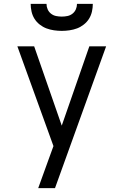

<svg xmlns="http://www.w3.org/2000/svg" viewBox="-20 -975 640 995"><path d="M178 0Q191 -35 203.5 -70.5Q216 -106 229 -141L257 -218L70 -735H157L300 -324L443 -735H530L265 0ZM300 -815Q280 -815 259.5 -818Q239 -821 220.5 -828Q202 -835 185.5 -848Q169 -861 158.5 -878Q148 -895 143.5 -915Q139 -935 139 -955H221Q221 -940 227 -926.5Q233 -913 244.5 -904Q256 -895 270.5 -892Q285 -889 300 -889Q315 -889 329.5 -892Q344 -895 355.5 -904Q367 -913 373 -926.5Q379 -940 379 -955H461Q461 -935 456.5 -915Q452 -895 441.5 -878Q431 -861 414.5 -848Q398 -835 379.5 -828Q361 -821 340.5 -818Q320 -815 300 -815Z"/></svg>

Font: Zed Sans Extended
Style: Regular
Weight: 400
Width: 7
Designer: Belleve Invis
Foundry: Belleve Invis
Version: Version 1.0.0; ttfautohint (v1.8.4)